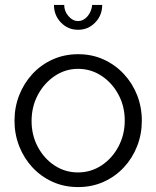

<svg xmlns="http://www.w3.org/2000/svg" viewBox="-20 -750 635 780"><path d="M297.2 10Q240.6 10 193.5 -11.4Q146.4 -32.7 111.6 -70.2Q76.9 -107.7 57.9 -156.4Q38.9 -205.2 38.9 -259.4Q38.9 -314.7 58.1 -363.4Q77.2 -412.1 111.9 -449.6Q146.6 -487.1 194.1 -508.5Q241.6 -529.8 297.6 -529.8Q353.6 -529.8 400.7 -508.5Q447.8 -487.1 482.9 -449.6Q517.9 -412.1 537.1 -363.4Q556.2 -314.7 556.2 -259.4Q556.2 -205.2 537.2 -156.4Q518.2 -107.7 483.4 -70.2Q448.5 -32.7 401.2 -11.4Q353.9 10 297.2 10ZM108.3 -258.2Q108.3 -200.3 133.9 -152.8Q159.5 -105.2 202.1 -77.4Q244.8 -49.5 296.9 -49.5Q349.1 -49.5 392.2 -77.9Q435.4 -106.2 461.1 -154.4Q486.8 -202.6 486.8 -260.4Q486.8 -318.2 461.1 -365.9Q435.4 -413.6 392.3 -442Q349.2 -470.3 297.2 -470.3Q245.4 -470.3 202.5 -441.4Q159.5 -412.5 133.9 -364.7Q108.3 -316.9 108.3 -258.2ZM297.2 -664.4Q318.6 -664.4 335.1 -683.3Q351.6 -702.2 354.6 -730H395.2Q395.2 -687.7 366.7 -658.4Q338.2 -629 297.2 -629Q256.2 -629 227.7 -658.4Q199.2 -687.7 199.2 -730H240.8Q240.8 -704.5 258.2 -684.4Q275.5 -664.4 297.2 -664.4Z"/></svg>

Font: Raleway Thin
Style: Regular
Weight: 100
Designer: Matt McInerney, Pablo Impallari, Rodrigo Fuenzalida
Foundry: Matt McInerney, Pablo Impallari, Rodrigo Fuenzalida
Version: Version 4.026